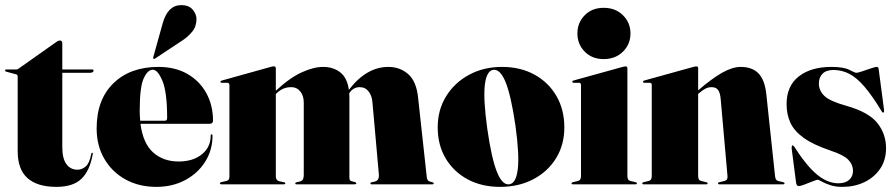

<svg xmlns="http://www.w3.org/2000/svg" viewBox="-23 -719 3496 749"><path d="M40 -429 3 -439Q-3 -440 -3 -444Q-3 -448 1 -448H41Q45 -448 49 -451L195 -554Q204 -561 211 -561Q220 -561 220 -550V-448H337Q342 -448 342 -444Q342 -435 327 -435H220V-145Q220 -100.5 236 -78.8Q252 -57 279 -57Q297 -57 311.8 -70Q326.5 -83 333 -119Q334 -123 337 -123Q340 -123 339 -119Q328 -54 295.2 -22Q262.5 10 197 10Q123 10 84.5 -24Q46 -58 46 -129V-420Q46 -428 40 -429Z M808 -248Q808 -236 794 -236H525Q535 -159.5 574.5 -124.2Q614 -89 674 -89Q729.5 -89 764.2 -116.8Q799 -144.5 799 -191Q799 -195 802 -195Q806 -195 806 -190Q806 -133 777.2 -87.8Q748.5 -42.5 699 -16.2Q649.5 10 587 10Q519 10 466.5 -19Q414 -48 384 -99.5Q354 -151 354 -218Q354 -330.5 419.5 -394.2Q485 -458 595 -458Q660.5 -458 708.2 -430.5Q756 -403 782 -355.5Q808 -308 808 -248ZM522 -287Q522 -266.5 524 -248H620Q629 -248 629 -259Q629 -359.5 610.8 -403.2Q592.5 -447 573 -447Q553 -447 537.5 -413.2Q522 -379.5 522 -287ZM611.5 -627.5Q631.5 -699 683.5 -699Q714.5 -699 729 -681Q743.5 -663 743.5 -645Q743.5 -616 727.2 -596Q711 -576 689 -561.5L581 -490Q577.5 -488 575 -490.5Q574 -491.5 575 -496.5Z M1053 -452V-365Q1106.5 -415 1153.5 -436.5Q1200.5 -458 1237 -458Q1277 -458 1304.2 -436.8Q1331.5 -415.5 1338 -368.5Q1406.5 -458 1492 -458Q1537 -458 1569.2 -430Q1601.5 -402 1608 -338L1642 -27Q1643.5 -14 1653 -11L1664 -8Q1669 -6.5 1669 -4Q1669 0 1664 0H1426Q1422 0 1422 -4Q1422 -7 1427 -8L1440 -11Q1456.5 -15 1455 -38L1430 -319Q1428 -345.5 1415 -362.2Q1402 -379 1380 -379Q1357 -379 1342 -359L1339.5 -355.5Q1340 -347.5 1340 -339V-25Q1340 -13.5 1349 -12L1361 -9Q1367 -7 1367 -4Q1367 0 1359 0H1133Q1129 0 1129 -4Q1129 -7 1134 -8L1147 -11Q1156 -13.5 1159 -20Q1162 -26.5 1162 -36V-319Q1162 -345.5 1148.5 -362.2Q1135 -379 1114 -379Q1096 -379 1082.5 -373.2Q1069 -367.5 1057 -356L1053 -352V-31Q1053 -15.5 1066 -12L1085 -8Q1090 -7 1090 -4Q1090 0 1084 0H841Q835 0 835 -4Q835 -7.5 842 -9L860 -13Q872 -15.5 872 -29V-386Q872 -396 864 -396H842Q837 -396 837 -400Q837 -403.5 843 -405L1033 -458Q1037.5 -459.5 1040.2 -459.8Q1043 -460 1046 -460Q1053 -460 1053 -452Z M1935.5 -458Q2007 -458 2061.8 -428Q2116.5 -398 2147.5 -344.8Q2178.5 -291.5 2178.5 -222Q2178.5 -154 2146.2 -101.8Q2114 -49.5 2057.5 -19.8Q2001 10 1927.5 10Q1856 10 1801.2 -19.5Q1746.5 -49 1715.5 -101.2Q1684.5 -153.5 1684.5 -222Q1684.5 -290 1717.2 -343.2Q1750 -396.5 1806.8 -427.2Q1863.5 -458 1935.5 -458ZM1964 0Q1990.5 -4 1997 -60Q2003.5 -116 1987.5 -231Q1970.5 -346 1949.5 -398.2Q1928.5 -450.5 1900.5 -446.5Q1874.5 -442 1868.2 -386.5Q1862 -331 1878 -216Q1894.5 -101 1915.5 -48.5Q1936.5 4 1964 0Z M2332 -488.5Q2286.5 -488.5 2258 -517.5Q2229.5 -546.5 2229.5 -588.5Q2229.5 -630.5 2258 -659.5Q2286.5 -688.5 2332 -688.5Q2378 -688.5 2407.2 -659.5Q2436.5 -630.5 2436.5 -588.5Q2436.5 -546.5 2407.2 -517.5Q2378 -488.5 2332 -488.5ZM2424.5 -453V-32Q2424.5 -15.5 2436.5 -13L2455.5 -8.5Q2461.5 -7 2461.5 -4Q2461.5 0 2456.5 0H2211.5Q2206.5 0 2206.5 -4Q2206.5 -7 2212.5 -8.5L2231.5 -13Q2243.5 -15.5 2243.5 -32V-388Q2243.5 -396 2235 -396H2215.5Q2209.5 -396 2209.5 -400.5Q2209.5 -403.5 2214.5 -405L2404 -457.5Q2414 -460 2417.5 -460Q2424.5 -460 2424.5 -453Z M2700.5 -453V-366.5Q2752.5 -411.5 2793.2 -434.8Q2834 -458 2866.5 -458Q2911 -458 2935.8 -432.8Q2960.5 -407.5 2966.5 -351L3000.5 -32Q3002 -15.5 3012.5 -13L3031.5 -8.5Q3037.5 -7 3037.5 -4Q3037.5 0 3032.5 0H2783Q2778 0 2778 -4Q2778 -7 2784 -8.5L2803 -13Q2816.5 -16 2815 -32L2788.5 -332Q2786.5 -356.5 2778.5 -367.8Q2770.5 -379 2752.5 -379Q2740 -379 2728.2 -372.8Q2716.5 -366.5 2704.5 -356L2700.5 -352.5V-32Q2700.5 -15.5 2712.5 -13L2731.5 -8.5Q2737.5 -7 2737.5 -4Q2737.5 0 2732.5 0H2487.5Q2482.5 0 2482.5 -4Q2482.5 -7 2488.5 -8.5L2507.5 -13Q2519.5 -15.5 2519.5 -32V-388Q2519.5 -396 2511 -396H2491.5Q2485.5 -396 2485.5 -400.5Q2485.5 -403.5 2490.5 -405L2680 -457.5Q2690 -460 2693.5 -460Q2700.5 -460 2700.5 -453Z M3247.5 -4Q3274.5 -4 3289.5 -17.2Q3304.5 -30.5 3304.5 -52Q3304.5 -77 3286 -96Q3267.5 -115 3215.5 -132Q3149.5 -154.5 3112.5 -181Q3075.5 -207.5 3060.5 -240Q3045.5 -272.5 3045.5 -313Q3045.5 -383.5 3093 -420.8Q3140.5 -458 3220.5 -458Q3268 -458 3290.2 -446.5Q3312.5 -435 3317.5 -435Q3323.5 -435 3340.5 -440.8Q3357.5 -446.5 3374.2 -452.2Q3391 -458 3396.5 -458Q3403.5 -458 3404.5 -451L3425.5 -292Q3427 -281.5 3423.5 -280Q3420.5 -278.5 3417.5 -283Q3379.5 -346 3348.8 -381.5Q3318 -417 3289.2 -431.5Q3260.5 -446 3228.5 -446Q3200 -446 3185.8 -431.5Q3171.5 -417 3171.5 -393Q3171.5 -365.5 3193 -344.8Q3214.5 -324 3279.5 -306Q3366 -281.5 3399.8 -238.8Q3433.5 -196 3433.5 -141Q3433.5 -94 3410.2 -60.2Q3387 -26.5 3348.5 -8.2Q3310 10 3263.5 10Q3235.5 10 3215 3Q3194.5 -4 3182.2 -11Q3170 -18 3167.5 -18Q3163.5 -18 3147.8 -11.8Q3132 -5.5 3115.5 0.8Q3099 7 3093.5 7Q3084 7 3082.5 -7L3065.5 -138Q3064.5 -149 3068.5 -152Q3069.5 -153 3074.5 -148Q3123.5 -71.5 3164.5 -37.8Q3205.5 -4 3247.5 -4Z"/></svg>

Font: Fraunces 144pt Black
Style: Regular
Weight: 900
Version: Version 1.000;[0bf87f6ff]